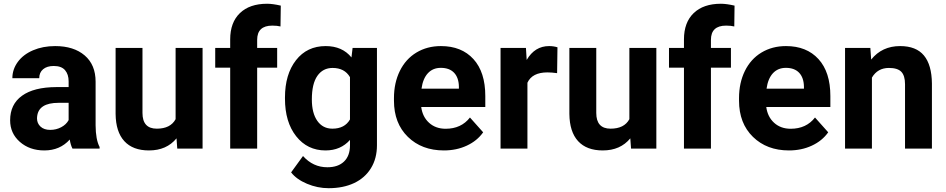

<svg xmlns="http://www.w3.org/2000/svg" viewBox="-20 -780 4965 1008"><path d="M360.4 0Q350.6 -19 346.2 -47.4Q294.9 9.8 212.9 9.8Q135.3 9.8 84.2 -35.2Q33.2 -80.1 33.2 -148.4Q33.2 -232.4 95.5 -277.3Q157.7 -322.3 275.4 -322.8H340.3V-353Q340.3 -389.6 321.5 -411.6Q302.7 -433.6 262.2 -433.6Q226.6 -433.6 206.3 -416.5Q186 -399.4 186 -369.6H44.9Q44.9 -415.5 73.2 -454.6Q101.6 -493.7 153.3 -515.9Q205.1 -538.1 269.5 -538.1Q367.2 -538.1 424.6 -489Q481.9 -439.9 481.9 -351.1V-122.1Q482.4 -46.9 502.9 -8.3V0ZM243.7 -98.1Q274.9 -98.1 301.3 -112.1Q327.6 -126 340.3 -149.4V-240.2H287.6Q181.6 -240.2 174.8 -167L174.3 -158.7Q174.3 -132.3 192.9 -115.2Q211.4 -98.1 243.7 -98.1Z M906.7 -53.7Q854.5 9.8 762.2 9.8Q677.2 9.8 632.6 -39.1Q587.9 -87.9 586.9 -182.1V-528.3H728V-187Q728 -104.5 803.2 -104.5Q875 -104.5 901.9 -154.3V-528.3H1043.5V0H910.6Z M1188.5 0V-424.8H1109.9V-528.3H1188.5V-573.2Q1188.5 -662.1 1239.5 -711.2Q1290.5 -760.3 1382.3 -760.3Q1411.6 -760.3 1454.1 -750.5L1452.6 -641.1Q1435.1 -645.5 1409.7 -645.5Q1330.1 -645.5 1330.1 -570.8V-528.3H1435.1V-424.8H1330.1V0Z M1476.1 -268.1Q1476.1 -389.6 1533.9 -463.9Q1591.8 -538.1 1689.9 -538.1Q1776.9 -538.1 1825.2 -478.5L1831.1 -528.3H1959V-17.6Q1959 51.8 1927.5 103Q1896 154.3 1838.9 181.2Q1781.7 208 1705.1 208Q1647 208 1591.8 184.8Q1536.6 161.6 1508.3 125L1570.8 39.1Q1623.5 98.1 1698.7 98.1Q1754.9 98.1 1786.1 68.1Q1817.4 38.1 1817.4 -17.1V-45.4Q1768.6 9.8 1689 9.8Q1593.8 9.8 1534.9 -64.7Q1476.1 -139.2 1476.1 -262.2ZM1617.2 -257.8Q1617.2 -186 1646 -145.3Q1674.8 -104.5 1725.1 -104.5Q1789.6 -104.5 1817.4 -152.8V-375Q1789.1 -423.3 1726.1 -423.3Q1675.3 -423.3 1646.2 -381.8Q1617.2 -340.3 1617.2 -257.8Z M2310.5 9.8Q2194.3 9.8 2121.3 -61.5Q2048.3 -132.8 2048.3 -251.5V-265.1Q2048.3 -344.7 2079.1 -407.5Q2109.9 -470.2 2166.3 -504.2Q2222.7 -538.1 2294.9 -538.1Q2403.3 -538.1 2465.6 -469.7Q2527.8 -401.4 2527.8 -275.9V-218.3H2191.4Q2198.2 -166.5 2232.7 -135.3Q2267.1 -104 2319.8 -104Q2401.4 -104 2447.3 -163.1L2516.6 -85.4Q2484.9 -40.5 2430.7 -15.4Q2376.5 9.8 2310.5 9.8ZM2294.4 -423.8Q2252.4 -423.8 2226.3 -395.5Q2200.2 -367.2 2192.9 -314.5H2389.2V-325.7Q2388.2 -372.6 2363.8 -398.2Q2339.4 -423.8 2294.4 -423.8Z M2904.8 -396Q2876 -399.9 2854 -399.9Q2773.9 -399.9 2749 -345.7V0H2607.9V-528.3H2741.2L2745.1 -465.3Q2787.6 -538.1 2862.8 -538.1Q2886.2 -538.1 2906.7 -531.7Z M3289.1 -53.7Q3236.8 9.8 3144.5 9.8Q3059.6 9.8 3014.9 -39.1Q2970.2 -87.9 2969.2 -182.1V-528.3H3110.4V-187Q3110.4 -104.5 3185.5 -104.5Q3257.3 -104.5 3284.2 -154.3V-528.3H3425.8V0H3293Z M3570.8 0V-424.8H3492.2V-528.3H3570.8V-573.2Q3570.8 -662.1 3621.8 -711.2Q3672.9 -760.3 3764.6 -760.3Q3793.9 -760.3 3836.4 -750.5L3835 -641.1Q3817.4 -645.5 3792 -645.5Q3712.4 -645.5 3712.4 -570.8V-528.3H3817.4V-424.8H3712.4V0Z M4122.1 9.8Q4005.9 9.8 3932.9 -61.5Q3859.9 -132.8 3859.9 -251.5V-265.1Q3859.9 -344.7 3890.6 -407.5Q3921.4 -470.2 3977.8 -504.2Q4034.2 -538.1 4106.4 -538.1Q4214.8 -538.1 4277.1 -469.7Q4339.4 -401.4 4339.4 -275.9V-218.3H4002.9Q4009.8 -166.5 4044.2 -135.3Q4078.6 -104 4131.3 -104Q4212.9 -104 4258.8 -163.1L4328.1 -85.4Q4296.4 -40.5 4242.2 -15.4Q4188 9.8 4122.1 9.8ZM4106 -423.8Q4064 -423.8 4037.8 -395.5Q4011.7 -367.2 4004.4 -314.5H4200.7V-325.7Q4199.7 -372.6 4175.3 -398.2Q4150.9 -423.8 4106 -423.8Z M4549.3 -528.3 4553.7 -467.3Q4610.4 -538.1 4705.6 -538.1Q4789.6 -538.1 4830.6 -488.8Q4871.6 -439.5 4872.6 -341.3V0H4731.4V-337.9Q4731.4 -382.8 4711.9 -403.1Q4692.4 -423.3 4647 -423.3Q4587.4 -423.3 4557.6 -372.6V0H4416.5V-528.3Z"/></svg>

Font: Vazir UI
Style: Bold-UI
Weight: 700
Designer: Saber Rastikerdar
Foundry: Saber Rastikerdar
Version: Version 30.1.0